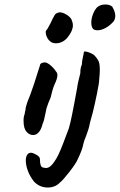

<svg xmlns="http://www.w3.org/2000/svg" viewBox="-20 -605 534 856"><path d="M186 -469Q192 -476 198 -488Q204 -500 207 -505Q215 -523 220 -531Q227 -545 233 -546Q241 -550 246 -550Q259 -550 274.5 -541Q290 -532 298 -520Q305 -504 305 -492Q305 -468 282 -439Q272 -426 258 -419Q244 -412 230 -412Q216 -412 207 -418Q197 -425 191 -436Q185 -447 184 -457Q183 -467 186 -469ZM85 -67Q85 -86 90 -96Q90 -101 92 -108Q94 -115 94 -117Q93 -123 102 -150Q114 -177 132.5 -233Q151 -289 158 -313Q158 -318 162 -321.5Q166 -325 174 -326Q185 -330 202 -316.5Q219 -303 230 -286Q236 -280 236 -270Q236 -255 223 -228Q218 -217 213.5 -201Q209 -185 206 -171Q194 -144 187 -121Q184 -108 183 -101Q176 -64 170 -53Q164 -28 153 -15.5Q142 -3 128 -3Q111 -3 99 -17Q85 -31 85 -67ZM387 -504Q387 -520 393 -537.5Q399 -555 409 -568Q423 -585 450 -585Q468 -585 480 -576Q494 -552 494 -535Q494 -520 486 -509Q469 -490 450 -480Q431 -470 415 -470Q402 -470 395 -476Q387 -486 387 -504ZM193 231Q157 231 132 205Q113 181 104 156Q95 131 95 111Q95 95 101 85.5Q107 76 118 76Q127 76 142.5 85Q158 94 158 104Q158 122 161.5 132Q165 142 177 143Q180 144 185 144Q204 144 222 116Q239 94 261.5 34.5Q284 -25 287 -33Q295 -61 301.5 -95Q308 -129 310 -138L323 -208Q326 -231 331.5 -252Q337 -273 338 -278Q338 -303 345 -317Q345 -330 349.5 -349.5Q354 -369 354 -374Q358 -378 376 -371.5Q394 -365 402 -357Q414 -344 419.5 -332.5Q425 -321 425 -293Q425 -276 422 -247Q422 -235 412 -186Q402 -137 393 -101Q388 -82 386 -76Q380 -55 378 -43Q377 -35 365 -2Q353 27 351 39Q348 60 327 104Q320 122 290.5 160Q261 198 247 209Q226 231 193 231Z"/></svg>

Font: Caveat
Style: Bold
Weight: 700
Designer: Pablo Impallari
Foundry: Pablo Impallari
Version: Version 1.500; ttfautohint (v1.6)